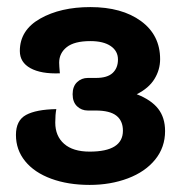

<svg xmlns="http://www.w3.org/2000/svg" viewBox="-20 -916 511 542"><path d="M25 -535Q25 -576 53.5 -591.5Q82 -607 139 -608Q136 -593 136 -570Q136 -532 161 -510Q186 -488 233 -488Q327 -488 327 -547Q327 -575 308.5 -589.5Q290 -604 250 -604H228Q210 -604 197.5 -616Q185 -628 185 -650Q185 -672 197.5 -684Q210 -696 228 -696H251Q283 -696 298 -710Q313 -724 313 -748Q313 -772 292.5 -786Q272 -800 235 -800Q190 -800 168.5 -783Q147 -766 147 -739Q147 -731 149 -709Q96 -707 66 -723.5Q36 -740 36 -772Q36 -831 93.5 -863.5Q151 -896 235 -896Q324 -896 378 -856.5Q432 -817 432 -749Q432 -719 416 -693Q400 -667 366 -650Q407 -634 426.5 -609Q446 -584 446 -546Q446 -500 418 -465.5Q390 -431 341 -412.5Q292 -394 233 -394Q172 -394 124.5 -411.5Q77 -429 51 -461Q25 -493 25 -535Z"/></svg>

Font: K2D SemiBold
Style: Regular
Weight: 600
Designer: Katatrad Aksorn Co.,Ltd.
Foundry: Cadson Demak Co.,Ltd.
Version: Version 1.000; ttfautohint (v1.6)